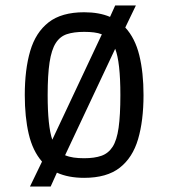

<svg xmlns="http://www.w3.org/2000/svg" viewBox="-20 -640 619 705"><path d="M90 45 134 -46V-47Q100 -86 85.5 -148Q71 -210 71 -291Q71 -385 91 -453Q111 -521 158.5 -558Q206 -595 289 -595Q344 -595 384 -578L403 -620H479L440 -539Q476 -500 491.5 -437Q507 -374 507 -291Q507 -197 487 -129Q467 -61 419.5 -24Q372 13 289 13Q231 13 189 -6L166 45ZM155 -291Q155 -177 172 -127L354 -514Q341 -519 325 -521Q309 -523 289 -523Q251 -523 225.5 -514.5Q200 -506 184.5 -481.5Q169 -457 162 -411Q155 -365 155 -291ZM289 -59Q327 -59 352.5 -68Q378 -77 393.5 -101Q409 -125 415.5 -171Q422 -217 422 -291Q422 -412 403 -461L219 -70Q233 -64 250.5 -61.5Q268 -59 289 -59Z"/></svg>

Font: Ruda
Style: Regular
Weight: 400
Designer: Mariela Monsalve and Angelina Sanchez
Foundry: Mariela Monsalve and Angelina Sanchez
Version: Version 2.000